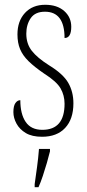

<svg xmlns="http://www.w3.org/2000/svg" viewBox="-20 -562 365 803"><path d="M156 10Q114 10 88 -5.5Q62 -21 49 -45Q36 -69 36 -93Q36 -119 44.5 -131Q53 -143 65 -143Q65 -85 87.5 -52Q110 -19 157 -19Q250 -19 250 -128Q250 -163 233.5 -192Q217 -221 165 -254Q124 -282 99.5 -306Q75 -330 64 -356.5Q53 -383 53 -418Q53 -474 84.5 -508Q116 -542 169 -542Q219 -542 248.5 -516Q278 -490 278 -450Q278 -403 250 -403Q250 -513 168 -513Q127 -513 108.5 -486Q90 -459 90 -421Q90 -379 113 -349.5Q136 -320 185 -289Q244 -253 265.5 -215.5Q287 -178 287 -130Q287 -64 252.5 -27Q218 10 156 10ZM125 208Q130 172 135 136Q140 100 143 61H189V71Q184 92 176 119.5Q168 147 159 174Q150 201 141 221H125Z"/></svg>

Font: Noto Serif Bengali ExtraCondensed ExtraLight
Style: Regular
Weight: 200
Width: 2
Designer: Juan Bruce, Universal Thirst, Indian Type Foundry and the Monotype Design Team.
Foundry: Monotype Imaging Inc.
Version: Version 2.003; ttfautohint (v1.8.4.7-5d5b)